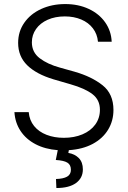

<svg xmlns="http://www.w3.org/2000/svg" viewBox="-20 -737 638 956"><path d="M302.7 -655.3Q254.9 -655.3 217.5 -638.7Q180.2 -622.1 159.4 -592.5Q138.7 -563 138.7 -526.4Q138.7 -476.6 178 -446.8Q217.3 -417 278.3 -400.4L351.6 -379.9Q436.5 -355.5 490.7 -312.5Q544.9 -269.5 544.9 -189.5Q544.9 -135.3 518.3 -91.3Q491.7 -47.4 441.7 -20.5Q391.6 6.3 322.8 10.7L320.3 24.4Q352.5 29.8 372.6 50.3Q392.6 70.8 392.6 106.4Q392.6 149.4 358.4 174.3Q324.2 199.2 260.7 199.2L258.8 154.3Q294.9 153.3 314 142.6Q333 131.8 333 108.4Q333 83.5 315.4 72.8Q297.9 62 257.8 59.6L267.6 10.7Q204.6 5.9 157 -19Q109.4 -43.9 82.3 -85Q55.2 -126 51.8 -178.7H123Q126.5 -138.2 149.9 -109.4Q173.3 -80.6 211.9 -65.7Q250.5 -50.8 297.9 -50.8Q349.6 -50.8 390.6 -68.1Q431.6 -85.4 454.6 -117.2Q477.5 -148.9 477.5 -190.4Q477.5 -239.7 440.2 -268.3Q402.8 -296.9 331.1 -317.4L247.1 -341.8Q160.6 -367.7 115.5 -412.1Q70.3 -456.5 70.3 -523.4Q70.3 -580.1 101.1 -624Q131.8 -668 185.3 -692.4Q238.8 -716.8 304.7 -716.8Q370.1 -716.8 421.9 -692.6Q473.6 -668.5 503.7 -625.7Q533.7 -583 536.1 -529.3H467.8Q464.4 -567.4 442.6 -595.9Q420.9 -624.5 384.5 -639.9Q348.1 -655.3 302.7 -655.3Z"/></svg>

Font: Pretendard GOV Light
Style: Regular
Weight: 300
Designer: Base glyphs from Inter by Rasmus Andersson; Hangeul glyphs from Noto Sans CJK(Source Han Sans) by Jang Soo-young and Kan
Foundry: Kil Hyung-jin
Version: Version 1.309